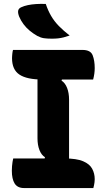

<svg xmlns="http://www.w3.org/2000/svg" viewBox="-20 -953 540 973"><path d="M330 -122H198L208 -156Q190 -167 180 -192.5Q170 -218 170 -252Q170 -293 170 -333.5Q170 -374 170 -415Q170 -456 170 -496.5Q170 -537 170 -578H302L292 -544Q310 -533 320 -507.5Q330 -482 330 -448Q330 -407 330 -366.5Q330 -326 330 -285Q330 -244 330 -203.5Q330 -163 330 -122ZM453 0H102Q85 0 73 -6Q61 -12 54 -23.5Q47 -35 43.5 -51Q40 -67 40 -88Q40 -100 41 -111Q42 -122 43.5 -132.5Q45 -143 47 -150H307Q368 -150 401 -136Q434 -122 447 -98Q460 -74 460 -45Q460 -37 459 -29.5Q458 -22 456.5 -14.5Q455 -7 453 0ZM46 -700H398Q439 -700 449.5 -673Q460 -646 460 -608Q460 -601 459.5 -594Q459 -587 458 -579.5Q457 -572 455.5 -565Q454 -558 452 -550H195Q116 -550 78.5 -575Q41 -600 41 -658Q41 -664 41.5 -670Q42 -676 42.5 -681.5Q43 -687 44 -692Q45 -697 46 -700ZM212 -933Q223 -900 239 -872.5Q255 -845 278.5 -821Q302 -797 333 -773Q316 -767 302 -763.5Q288 -760 274 -758.5Q260 -757 243 -757Q218 -757 202 -759.5Q186 -762 169 -771Q148 -783 130.5 -797.5Q113 -812 99.5 -830Q86 -848 77 -869Q70 -887 72 -898.5Q74 -910 87 -916Q102 -923 121 -927Q140 -931 163 -932.5Q186 -934 212 -933Z"/></svg>

Font: Recursive Casual ExtraBold
Style: Regular
Weight: 800
Version: Version 1.047